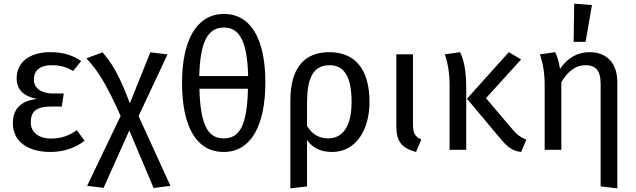

<svg xmlns="http://www.w3.org/2000/svg" viewBox="-20 -827 3514 1060"><path d="M258 12C331 12 398 -11 447 -50L404 -108C362 -79 319 -62 263 -62C190 -62 150 -99 150 -151C150 -213 181 -239 265 -239H321L332 -311H271C207 -311 167 -341 167 -388C167 -439 202 -467 266 -467C315 -467 348 -456 384 -435L428 -490C383 -521 331 -539 257 -539C145 -539 72 -484 72 -395C72 -331 112 -295 183 -281C104 -271 51 -233 51 -147C51 -45 135 12 258 12Z M457 -505C521 -436 564 -369 646 -187L461 199L552 210L694 -107L828 211L921 199L745 -186L905 -527L810 -538L697 -257C639 -411 598 -479 546 -538Z M985 -371C985 -126 1065 12 1215 12C1364 12 1445 -131 1445 -372C1445 -610 1366 -750 1216 -750C1066 -750 985 -605 985 -371ZM1081 -337H1349C1344 -137 1305 -63 1215 -63C1129 -63 1086 -135 1081 -337ZM1080 -407C1085 -598 1128 -675 1216 -675C1303 -675 1345 -598 1350 -407Z M1583 213 1675 202V-54C1709 -6 1757 12 1813 12C1949 12 2020 -115 2020 -264C2020 -440 1944 -539 1798 -539C1657 -539 1583 -448 1583 -271ZM1800 -467C1879 -467 1921 -405 1921 -264C1921 -133 1875 -63 1791 -63C1743 -63 1701 -86 1675 -133V-256C1675 -392 1706 -467 1800 -467Z M2168 -527V-130C2168 -46 2198 -9 2277 12L2306 -57C2273 -72 2260 -89 2260 -141V-527Z M2558 -282 2740 -65C2781 -16 2806 6 2857 12L2886 -56C2857 -67 2835 -82 2809 -113L2663 -285L2857 -499L2789 -539ZM2436 -527C2450 -483 2462 -434 2462 -357V0H2554V-339C2554 -451 2537 -503 2520 -539Z M2987 -357V0H3079V-374C3114 -430 3154 -467 3213 -467C3264 -467 3296 -443 3296 -365V202L3388 213V-374C3388 -478 3331 -539 3235 -539C3164 -539 3108 -502 3072 -446C3065 -490 3055 -518 3045 -539L2961 -527C2975 -483 2987 -434 2987 -357ZM3213 -596 3248 -799 3150 -807 3147 -596Z"/></svg>

Font: FiraGO Unicode
Style: Regular
Weight: 400
Designer: bBox Type
Foundry: bBox Type GmbH
Version: Version 1.001;PS 001.001;hotconv 1.0.88;makeotf.lib2.5.64775